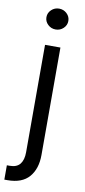

<svg xmlns="http://www.w3.org/2000/svg" viewBox="-117 -788 458 1030"><g transform="rotate(10 112.0 -272.5)"><path d="M117.9 -636.4Q93.4 -636.4 75.8 -653.1Q58.2 -669.7 58.2 -693.2Q58.2 -716.6 75.8 -733.3Q93.4 -750 117.9 -750Q142.4 -750 160 -733.3Q177.6 -716.6 177.6 -693.2Q177.6 -669.7 160 -653.1Q142.4 -636.4 117.9 -636.4ZM4.3 204.5H-12.8V126.4H2.8Q41.2 126.4 58.9 103.9Q76.7 81.3 76.7 39.8V-545.5H160.5V39.8Q160.5 115.4 121.8 160Q83.1 204.5 4.3 204.5Z"/></g></svg>

Font: Linik Sans
Style: Regular
Weight: 400
Designer: Rasmus Andersson (font), Marc Monis (original base), Kil Hyung-jin (Pretendard portions), Cristiano Sobral (main changes
Foundry: rsms
Version: Version 3.018;May 31, 2022;FontCreator 14.0.0.2814 64-bit; t